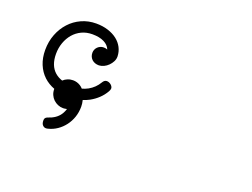

<svg xmlns="http://www.w3.org/2000/svg" viewBox="-99 -633 1403 1068"><g transform="rotate(20 602.0 -99.0)"><path d="M449.7 -123.5Q459.5 -140.6 474.1 -140.6Q481.4 -140.6 487.8 -137.7Q494.1 -134.8 499.3 -130.4Q504.4 -126 507.3 -120.6Q510.3 -115.2 510.3 -110.4Q510.3 -102.1 504.4 -91.8Q489.7 -65.9 468.5 -45.9Q447.3 -25.9 421.4 -11.7Q403.3 -2 383.3 4.4V4.9Q388.2 23.4 388.2 42.5Q388.2 75.2 378.2 104.5Q368.2 133.8 350.3 157.2Q332.5 180.7 308.6 197Q284.7 213.4 256.8 220.2Q250.5 222.2 244.1 222.2Q232.9 222.2 224.6 213.1Q216.3 204.1 216.3 186Q216.3 176.3 220 171.6Q223.6 167 230.2 163.8Q236.8 160.6 246.1 157.7Q255.4 154.8 266.1 148.4Q283.2 138.7 295.9 123.8Q308.6 108.9 316.4 86.9Q317.4 82.5 317.9 81.5Q303.7 84.5 295.9 84.5Q279.3 84.5 264.4 78.1Q249.5 71.8 238 60.8Q226.6 49.8 220 34.7Q213.4 19.5 213.4 2V0Q177.2 -13.7 150.9 -38.1Q122.6 -64.5 107.2 -102.1Q91.8 -139.6 91.8 -186.5Q91.8 -236.3 108.4 -279.1Q125 -321.8 154.1 -353.5Q183.1 -385.3 222.9 -403.3Q262.7 -421.4 309.6 -421.4Q348.1 -421.4 379.9 -411.1Q411.6 -400.9 434.1 -383.3Q456.5 -365.7 469 -341.8Q481.4 -317.9 482.4 -290V-288.1Q482.4 -272.9 475.1 -258.8Q467.8 -244.6 456.3 -233.2Q444.8 -221.7 430.4 -214.8Q416 -208 401.9 -207.5H400.4Q388.7 -207.5 378.4 -211.2Q368.2 -214.8 360.6 -221.7Q353 -228.5 348.4 -238.5Q343.8 -248.5 343.8 -261.2Q343.8 -271.5 347.7 -280.5Q351.6 -289.6 358.4 -296.1Q365.2 -302.7 374 -306.6Q382.8 -310.5 393.1 -310.5Q398.4 -310.5 404.3 -309.6Q410.2 -308.6 415.5 -306.2Q406.2 -330.6 378.9 -344.2Q351.6 -357.9 309.6 -357.9Q274.9 -357.9 246.6 -344.5Q218.3 -331.1 198.2 -307.6Q178.2 -284.2 167 -252.9Q155.8 -221.7 155.8 -186.5Q155.8 -117.2 195.8 -82Q213.9 -66.4 238.8 -58.1Q249.5 -68.4 263.7 -74.2Q278.8 -80.6 295.9 -80.6Q319.3 -80.6 339.8 -67.9Q349.1 -62 356.9 -53.2Q375.5 -58.6 392.1 -67.4Q428.7 -87.9 449.7 -123.5Z"/></g></svg>

Font: Erica Type
Style: Italic
Weight: 400
Monospace: yes
Designer: Peter Wiegel
Foundry: Peter Wiegel
Version: Version 1.000 2010 initial release